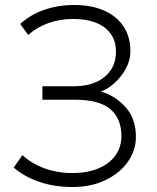

<svg xmlns="http://www.w3.org/2000/svg" viewBox="-20 -735 630 770"><path d="M270 15Q198 15 137.5 -5.8Q77 -26.5 35 -63L70 -113Q105.5 -79.5 157.8 -60.2Q210 -41 270 -41Q330.5 -41 374.5 -59.5Q418.5 -78 442.5 -111Q466.5 -144 467 -188Q467 -260 422.2 -297.5Q377.5 -335 282 -335H150V-389H277Q327.5 -389 365.2 -405.8Q403 -422.5 424 -453.5Q445 -484.5 445 -528Q445 -570 424.2 -599.2Q403.5 -628.5 365 -643.8Q326.5 -659 274 -659Q221 -659 175 -642.8Q129 -626.5 93 -595L61 -639Q101.5 -676 157 -695.5Q212.5 -715 277 -715Q346.5 -715 397.2 -692.8Q448 -670.5 475.5 -628.8Q503 -587 503 -529Q503 -493.5 484.8 -460Q466.5 -426.5 439 -401.8Q411.5 -377 384 -368Q442.5 -351.5 484.2 -304.5Q526 -257.5 525 -183Q524.5 -131 492.5 -85.8Q460.5 -40.5 403.2 -12.8Q346 15 270 15Z"/></svg>

Font: Geologica Cursive Thin
Style: Regular
Weight: 250
Designer: Sindre Bremnes, Frode Helland
Foundry: Monokrom Skriftforlag AS
Version: Version 1.010;gftools[0.9.28]